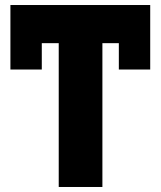

<svg xmlns="http://www.w3.org/2000/svg" viewBox="-20 -745 640 765"><path d="M453.5 -573H388V0H214V-573H146.5V-468H21.5V-725H578.5V-468H453.5Z"/></svg>

Font: JuliaMono Black
Style: Regular
Weight: 900
Monospace: yes
Designer: cormullion
Foundry: corm
Version: Version 0.054; ttfautohint (v1.8.4)